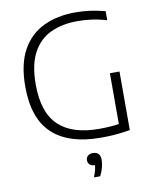

<svg xmlns="http://www.w3.org/2000/svg" viewBox="-103 -827 917 1133"><g transform="rotate(-10 356.0 -260.0)"><path d="M448 5.5Q257.5 5.5 159 -85.5Q60.5 -176.5 60.5 -368.5Q60.5 -502.5 107 -586.5Q153.5 -670.5 236 -709.8Q318.5 -749 427 -749Q472.5 -749 515.8 -743Q559 -737 605 -725V-671Q553.5 -685.5 511.5 -690.8Q469.5 -696 430.5 -696Q338.5 -696 269.5 -663.8Q200.5 -631.5 162 -559.8Q123.5 -488 123.5 -369.5Q123.5 -202 204.8 -124.8Q286 -47.5 446 -47.5Q480.5 -47.5 510 -49.5Q539.5 -51.5 566 -55.5V-360H623.5V-9Q572 -0.5 531.8 2.5Q491.5 5.5 448 5.5ZM366.5 229Q375.5 207.5 379.8 190.8Q384 174 385.5 159Q365.5 159 354.5 149Q343.5 139 343.5 122.5Q343.5 106.5 354.5 96.5Q365.5 86.5 385 86.5Q429.5 86.5 429.5 135.5Q429.5 155.5 423 180.5Q416.5 205.5 404 229Z"/></g></svg>

Font: Encode Sans Semi Expanded Light
Style: Regular
Weight: 300
Width: 6
Designer: Multiple Designers
Foundry: Impallari Type
Version: Version 3.000; ttfautohint (v1.8.3) -l 8 -r 50 -G 200 -x 14 